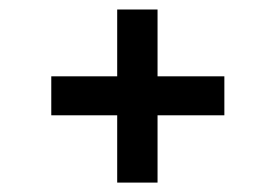

<svg xmlns="http://www.w3.org/2000/svg" viewBox="-20 -436 590 404"><path d="M311.5 -416V-275.4H452.1V-193.4H311.5V-51.8H226.6V-193.4H87.9V-275.4H226.6V-416Z"/></svg>

Font: Josefin Sans CFJ
Style: Regular
Weight: 400
Designer: Santiago Orozco
Foundry: Typemade
Version: Version 2.000